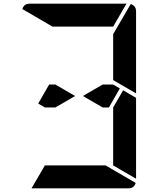

<svg xmlns="http://www.w3.org/2000/svg" viewBox="-20 -1020 856 1040"><path d="M629 -541 570 -438H536L429 -500L536 -562H593ZM647 -531 717 -490V-52L593 -124V-138V-144V-302V-396V-438ZM264 -876 101 -971Q110 -1000 140 -1000H346H470H665L593 -876H554H470H346ZM688 -998Q717 -989 717 -959V-514L593 -586V-698V-835ZM552 -124 715 -29Q706 0 676 0H470H346H151L223 -124H262H346H470ZM280 -438H223L187 -459L246 -562H280L387 -500Z"/></svg>

Font: DSEG14 Modern
Style: Bold
Weight: 700
Designer: Keshikan(Twitter:@keshinomi_88pro)
Version: Version 0.46